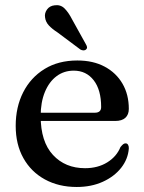

<svg xmlns="http://www.w3.org/2000/svg" viewBox="-20 -715 560 746"><path d="M480.5 -292Q480.5 -269.5 467 -257.2Q453.5 -245 427.5 -245H108V-277H348Q373 -277 373 -299Q373 -366 344 -403.2Q315 -440.5 266.5 -440.5Q228.5 -440.5 199.8 -419Q171 -397.5 154.5 -357.8Q138 -318 138 -264Q138 -164.5 185.8 -113Q233.5 -61.5 310.5 -61.5Q360 -61.5 396.5 -84Q433 -106.5 448 -143.5Q454.5 -151.5 458.8 -154.8Q463 -158 468 -158Q474.5 -158 477.8 -152Q481 -146 480.5 -138Q477.5 -97 450.8 -63Q424 -29 379.5 -8.8Q335 11.5 278 11.5Q208 11.5 154.2 -18Q100.5 -47.5 70.8 -100.8Q41 -154 41 -226Q41 -299 70 -356.2Q99 -413.5 152.8 -446.8Q206.5 -480 280.5 -480Q342 -480 386.8 -456Q431.5 -432 456 -389.8Q480.5 -347.5 480.5 -292ZM260.5 -639 313.5 -543.5Q317 -538 318 -532.5Q319 -527 314.5 -523Q310.5 -519 304.2 -519.2Q298 -519.5 292.5 -522.5L203.5 -589Q182.5 -602.5 169.8 -616.2Q157 -630 155 -648Q152.5 -664 162.8 -678.2Q173 -692.5 193 -694.5Q215.5 -697.5 231 -682Q246.5 -666.5 260.5 -639Z"/></svg>

Font: Fraunces
Style: Regular
Weight: 400
Version: Version 1.000;[b76b70a41]